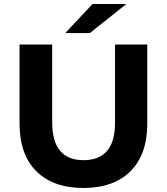

<svg xmlns="http://www.w3.org/2000/svg" viewBox="-20 -921 828 953"><path d="M77 -308V-700H239V-314Q239 -126 395 -126Q471 -126 511 -171.5Q551 -217 551 -314V-700H711V-308Q711 -154 627.5 -71Q544 12 394 12Q244 12 160.5 -71Q77 -154 77 -308ZM439 -901H607L426 -757H304Z"/></svg>

Font: mBank
Style: Bold
Weight: 700
Designer: Julieta Ulanovsky
Foundry: Julieta Ulanovsky
Version: Version 7.200